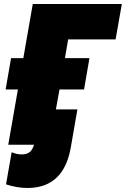

<svg xmlns="http://www.w3.org/2000/svg" viewBox="-20 -720 626 955"><path d="M21 0H149C139 34 122 48 87 48C71 48 57 45 38 37L10 197C46 209 83 215 117 215C243 215 310 140 332 14L365 -176H258L276 -275H398L425 -431H303L319 -524H555L586 -700H143L96 -431H35L8 -275H69Z"/></svg>

Font: Fixel Display Black
Style: Italic
Weight: 900
Italic angle: -10°
Designer: AlfaBravo + MacPaw
Foundry: Kyrylo Tkachov, Marchela Mozhyna, Serhii Makarenko, Maria Weinstein, Zakhar Kryvoshyya
Version: Version 1.210;Glyphs 3.2 (3217)